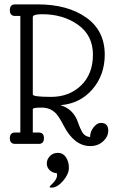

<svg xmlns="http://www.w3.org/2000/svg" viewBox="-20 -658 530 878"><path d="M441 -96Q475 -96 475 -61Q475 -33 451.5 -11.5Q428 10 393 10Q320 10 272 -82Q252 -121 237 -138Q211 -166 170.5 -166Q130 -166 130 -159V-52H157Q181 -52 181 -26Q181 0 157 0H49Q25 0 25 -26Q25 -52 49 -52H73V-585H49Q25 -585 25 -611.5Q25 -638 49 -638H152Q289 -638 374 -578Q459 -518 459 -408Q459 -315 402.5 -249.5Q346 -184 256 -177Q315 -160 336 -100Q349 -63 359.5 -48.5Q370 -34 392 -31Q392 -56 408 -76Q424 -96 441 -96ZM173 -593Q130 -593 130 -580V-226Q130 -215 213.5 -215Q297 -215 351 -267.5Q405 -320 405 -408Q405 -496 337 -544.5Q269 -593 173 -593ZM216 200Q207 200 207 197Q207 194 214 187.5Q221 181 224 177.5Q227 174 231.5 168Q236 162 238.5 155.5Q241 149 241 143Q241 137 240 134Q221 133 207.5 120.5Q194 108 194 89.5Q194 71 208 56Q222 41 245 41Q268 41 281.5 61Q295 81 295 109.5Q295 138 268.5 169Q242 200 216 200Z"/></svg>

Font: Glass Antiqua
Style: Regular
Weight: 400
Version: 1.001